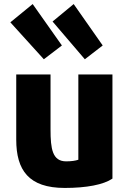

<svg xmlns="http://www.w3.org/2000/svg" viewBox="-20 -905 639 946"><path d="M141 -885 285 -681 196 -613 31 -795ZM398 -613 239 -799 343 -885 486 -681ZM534 -25C490 5 406 21 299 21C121 21 60 -67 60 -217V-538H229V-267C229 -172 238 -110 306 -110C331 -110 352 -113 366 -118V-538H534Z"/></svg>

Font: Repo ExtraBold
Style: Bold
Weight: 700
Designer: Stefan Peev
Foundry: Context Ltd
Version: Version 1.502